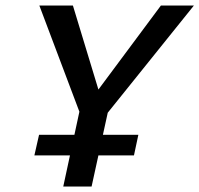

<svg xmlns="http://www.w3.org/2000/svg" viewBox="-20 -678 725 698"><path d="M345 -235 298 -299 565 -658H685ZM210 0 274 -297H378L313 0ZM281 -239 123 -658H245L354 -299ZM105 -113 122 -188H483L467 -113Z"/></svg>

Font: Ysabeau SemiBold
Style: Italic
Weight: 600
Italic angle: -12°
Designer: Christian Thalmann (Catharsis Fonts)
Version: Version 2.002